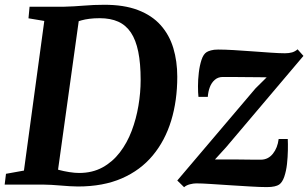

<svg xmlns="http://www.w3.org/2000/svg" viewBox="-28 -771 1288 802"><path d="M95.5 -743H241Q280.5 -744 322.5 -747.5Q364.5 -751 405.5 -751Q489.5 -751.5 548.2 -729Q607 -706.5 643.2 -665.8Q679.5 -625 696 -570Q712.5 -515 712.5 -450.5Q712.5 -350.5 687 -267Q661.5 -183.5 610.2 -121.8Q559 -60 481 -26Q403 8 297.5 8Q281.5 8 263.2 6.8Q245 5.5 225.5 4Q206 2.5 187 1.2Q168 0 150.5 0H-8.5L-3 -45L72 -58.5L157 -683.5L91 -694.5ZM209.5 -26.5 196.5 -69.5Q200.5 -66 219 -61Q237.5 -56 261 -52.2Q284.5 -48.5 302.5 -48.5Q357.5 -48.5 399.8 -71.5Q442 -94.5 472.5 -134.2Q503 -174 522 -224.2Q541 -274.5 550.2 -329.2Q559.5 -384 559.5 -437Q559.5 -506 549.5 -555Q539.5 -604 518.8 -635Q498 -666 465.8 -680.5Q433.5 -695 388.5 -695Q364.5 -695 345.5 -692.5Q326.5 -690 313 -686.2Q299.5 -682.5 291.5 -679L304.5 -709ZM1086 -448Q1072 -448.5 1052.5 -448.5Q1033 -448.5 1011.2 -448.8Q989.5 -449 968.2 -449.2Q947 -449.5 929.5 -449.5Q912 -449.5 901.5 -449.5Q882 -449 868.8 -437.2Q855.5 -425.5 848.5 -407Q841.5 -388.5 840 -366.5H801Q799 -383.5 799 -411Q799 -438.5 802.5 -468Q806 -497.5 813.8 -521.2Q821.5 -545 835.5 -553.5Q841 -557 853 -560.5Q865 -564 883 -564Q910 -564 948 -561.8Q986 -559.5 1026.8 -556.5Q1067.5 -553.5 1103.8 -551Q1140 -548.5 1162.5 -548.5Q1179 -548.5 1192 -552.2Q1205 -556 1215 -565L1239.5 -537.5L916.5 -156L870 -105Q890 -105 914.5 -105Q939 -105 965 -104.8Q991 -104.5 1016.2 -104.2Q1041.5 -104 1062.5 -104Q1092.5 -104.5 1112 -129Q1131.5 -153.5 1136 -190.5H1174Q1175 -171.5 1174.5 -143.5Q1174 -115.5 1170.8 -86Q1167.5 -56.5 1159.5 -33Q1151.5 -9.5 1138 0Q1131.5 4.5 1118.8 7.5Q1106 10.5 1087 10.5Q1059 10.5 1018 8Q977 5.5 933.5 2.8Q890 0 852.2 -2.5Q814.5 -5 791.5 -5Q780 -5 765.2 -1.2Q750.5 2.5 741 11L712.5 -17L1039 -401.5Z"/></svg>

Font: Merriweather 24pt
Style: Bold Italic
Weight: 700
Italic angle: -7.8°
Designer: Eben Sorkin
Foundry: Eben Sorkin
Version: Version 2.101